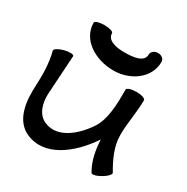

<svg xmlns="http://www.w3.org/2000/svg" viewBox="-195 -1006 1189 1221"><g transform="rotate(30 399.5 -395.5)"><path d="M167 -800C167 -677 293 -599 427 -599C553 -599 666 -681 666 -800C666 -821 645 -838 619 -838C593 -838 572 -821 572 -800C572 -742 495 -734 427 -734C367 -734 302 -749 302 -800C302 -812 272 -821 235 -821C198 -821 167 -812 167 -800ZM31 -516C52 -436 53 -353 49 -270C42 -150 59 -21 163 27C317 97 475 -26 578 -179C582 -106 593 -35 633 34C639 44 670 37 702 18C734 0 756 -24 750 -34C708 -106 671 -183 671 -267C671 -354 690 -439 691 -527C691 -527 691 -527 691 -528C691 -529 691 -530 691 -532V-533C691 -545 661 -555 624 -555C587 -555 556 -545 556 -533C556 -431 555 -314 504 -238C434 -134 326 -48 221 -95C160 -122 140 -195 143 -263C149 -360 161 -551 161 -551C158 -562 127 -563 91 -554C55 -544 28 -527 31 -516Z"/></g></svg>

Font: Nupuram Expanded Bold
Style: Regular
Weight: 700
Width: 7
Designer: Santhosh Thottingal (santhosh.thottingal@gmail.com)
Foundry: SMC
Version: Version 1.000